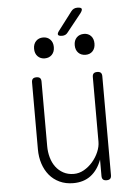

<svg xmlns="http://www.w3.org/2000/svg" viewBox="-60 -951 721 1007"><g transform="rotate(-5 300.0 -447.5)"><path d="M435 -195V-535Q435 -548 441 -554Q447 -560 460 -560Q473 -560 479 -554Q485 -548 485 -535V-15Q485 -2 479 4Q473 10 460 10Q447 10 441 4Q435 -2 435 -15V-101Q415 -47 377.5 -18.5Q340 10 285 10Q245 10 213 -5Q181 -20 159.5 -46Q138 -72 126.5 -107Q115 -142 115 -183V-535Q115 -548 121 -554Q127 -560 140 -560Q153 -560 159 -554Q165 -548 165 -535V-195Q165 -164 173 -135.5Q181 -107 197 -85.5Q213 -64 237 -51Q261 -38 292 -38Q320 -38 345.5 -52.5Q371 -67 391 -90Q411 -113 423 -141Q435 -169 435 -195ZM294 -765Q276 -765 272.5 -772Q269 -779 280 -793L353 -889Q359 -897 367 -901Q375 -905 385 -905Q405 -905 408 -897.5Q411 -890 399 -874L323 -779Q318 -772 310.5 -768.5Q303 -765 294 -765ZM408 -655Q384 -655 369.5 -670Q355 -685 355 -710Q355 -735 369.5 -750Q384 -765 408 -765Q431 -765 445 -750Q459 -735 459 -710Q459 -685 445 -670Q431 -655 408 -655ZM193 -655Q170 -655 155.5 -670Q141 -685 141 -710Q141 -735 155.5 -750Q170 -765 193 -765Q216 -765 230.5 -750Q245 -735 245 -710Q245 -685 230.5 -670Q216 -655 193 -655Z"/></g></svg>

Font: Maple Mono NL Thin
Style: Regular
Weight: 250
Monospace: yes
Designer: subframe7536
Version: Version 7.000